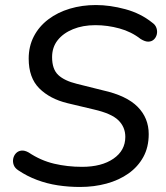

<svg xmlns="http://www.w3.org/2000/svg" viewBox="-20 -734 658 763"><path d="M298 9Q253 9 210 2.5Q167 -4 127 -19Q87 -34 53 -57Q39 -66 34.5 -78.5Q30 -91 32.5 -103.5Q35 -116 43.5 -125Q52 -134 65 -135.5Q78 -137 94 -128Q142 -96 195 -83.5Q248 -71 306 -71Q384 -71 431 -103.5Q478 -136 478 -190Q478 -229 450.5 -256Q423 -283 353 -299L248 -324Q178 -341 136 -383Q94 -425 94 -501Q94 -550 114.5 -589.5Q135 -629 172 -657Q209 -685 257.5 -699.5Q306 -714 361 -714Q417 -714 478 -697.5Q539 -681 585 -644Q598 -635 602 -622Q606 -609 603 -597Q600 -585 591.5 -577Q583 -569 570 -568.5Q557 -568 539 -579Q502 -608 454.5 -621Q407 -634 359 -634Q309 -634 270 -618Q231 -602 209 -574Q187 -546 187 -507Q187 -459 211.5 -436Q236 -413 285 -401L389 -375Q483 -354 527 -309.5Q571 -265 571 -201Q571 -149 549.5 -110Q528 -71 490.5 -44.5Q453 -18 403.5 -4.5Q354 9 298 9Z"/></svg>

Font: Nunito ExtraLight Medium
Style: Italic
Weight: 500
Italic angle: -9°
Version: Version 3.602